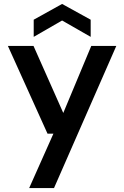

<svg xmlns="http://www.w3.org/2000/svg" viewBox="-20 -734 630 974"><path d="M128 220 251 -56H221L20 -501H150L301 -161L443 -501H570L254 220ZM151 -547V-634L295 -714L440 -634V-547L295 -630Z"/></svg>

Font: DM Sans 18pt SemiBold
Style: Regular
Weight: 600
Designer: Colophon Foundry, Jonny Pinhorn
Foundry: Colophon Foundry
Version: Version 4.004;gftools[0.9.30]